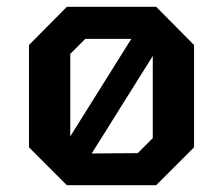

<svg xmlns="http://www.w3.org/2000/svg" viewBox="-20 -543 654 563"><path d="M176 0 65 -111V-411L176 -523H438L549 -411V-111L438 0ZM186 -143 365 -429H230L186 -385ZM249 -93 384 -94 428 -138V-379Z"/></svg>

Font: Tomorrow Medium
Style: Regular
Weight: 500
Designer: Tony de Marco, Monica Rizzolli
Foundry: Just in Type
Version: Version 2.002